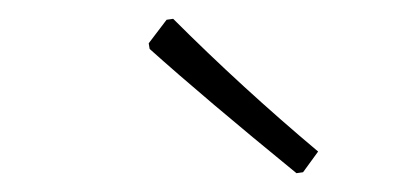

<svg xmlns="http://www.w3.org/2000/svg" viewBox="-20 -702 443 204"><path d="M164 -682Q237 -609 318 -541L302 -519L295 -518Q197 -598 139 -650L138 -656L157 -681Z"/></svg>

Font: Alegreya Sans Light
Style: Italic
Weight: 300
Italic angle: -7°
Designer: Juan Pablo del Peral
Foundry: Huerta Tipografica
Version: Version 2.007